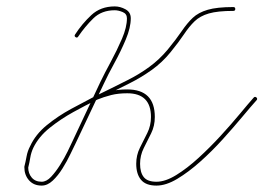

<svg xmlns="http://www.w3.org/2000/svg" viewBox="-20 -573 822 599"><path d="M280 -261Q275 -258 272 -264Q270 -270 276 -272Q301 -283 324.5 -288.5Q348 -294 377 -294Q463 -294 463 -208Q463 -180 451.5 -157Q440 -134 428.5 -111Q417 -88 417 -62Q417 -35 428.5 -20.5Q440 -6 468 -6Q496 -6 530 -27Q564 -48 599.5 -80.5Q635 -113 668.5 -149.5Q702 -186 728.5 -218Q755 -250 771 -268Q771 -268 771 -268Q771 -268 771 -268Q775 -273 780 -269Q784 -265 781 -261Q763 -241 735.5 -208Q708 -175 674.5 -138Q641 -101 604.5 -68.5Q568 -36 533 -15Q498 6 468 6Q435 6 420 -12Q405 -30 405 -62Q405 -89 416.5 -112Q428 -135 439.5 -158Q451 -181 451 -208Q451 -282 377 -282Q349 -282 327 -276.5Q305 -271 280 -261Q280 -261 280 -261Q280 -261 280 -261ZM224 -459Q221 -454 216 -457Q211 -460 214 -465Q236 -499 265 -526Q294 -553 338 -553Q355 -553 371.5 -544Q388 -535 388 -516Q388 -487 372.5 -450Q357 -413 337 -376.5Q317 -340 304 -312Q304 -312 304 -312Q304 -312 304 -312Q282 -265 260 -219Q238 -173 216 -126Q210 -114 199.5 -92Q189 -70 175 -47.5Q161 -25 144.5 -9.5Q128 6 110 6Q85 6 70.5 -10.5Q56 -27 56 -51Q56 -51 56 -52Q56 -53 56 -53Q60 -69 63 -85.5Q66 -102 74 -117Q91 -154 126 -182.5Q161 -211 201.5 -233Q242 -255 275 -272Q301 -285 327 -297.5Q353 -310 378 -323Q414 -341 445.5 -364Q477 -387 503 -418Q530 -451 547 -476Q564 -501 581.5 -517.5Q599 -534 628 -542.5Q657 -551 708 -551Q708 -551 708 -551Q708 -551 708 -551Q714 -551 714 -545Q714 -539 708 -539Q659 -539 631.5 -531Q604 -523 587 -506.5Q570 -490 554 -466Q538 -442 512 -410Q486 -378 453 -354.5Q420 -331 384 -313Q358 -300 332 -287Q306 -274 281 -261Q248 -245 209 -223.5Q170 -202 135.5 -174.5Q101 -147 84 -112Q77 -97 74.5 -81.5Q72 -66 68 -50Q68 -50 68 -51Q68 -51 68 -51Q68 -32 79 -19Q90 -6 110 -6Q125 -6 139.5 -21.5Q154 -37 167.5 -58.5Q181 -80 191 -100.5Q201 -121 206 -132Q228 -178 249.5 -224.5Q271 -271 293 -317Q293 -317 293 -317Q293 -317 293 -317Q306 -344 325.5 -380Q345 -416 360.5 -452Q376 -488 376 -516Q376 -530 362.5 -535.5Q349 -541 338 -541Q297 -541 271 -515.5Q245 -490 224 -459Q224 -459 224 -459Q224 -459 224 -459Z"/></svg>

Font: FRB American Cursive Thin
Style: Italic
Weight: 100
Italic angle: -25°
Version: Version 2.0;Modular Font Editor K font №1